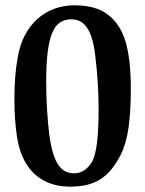

<svg xmlns="http://www.w3.org/2000/svg" viewBox="-20 -679 540 716"><path d="M33.7 -309.1Q33.7 -352.1 36.6 -390.6Q39.6 -429.2 45.9 -464.4Q53.7 -510.7 72.5 -546.9Q91.3 -583 118.9 -607.9Q146.5 -632.8 181.6 -646Q216.8 -659.2 257.3 -659.2Q338.4 -659.2 382.8 -624Q428.2 -589.8 447.8 -524.9Q467.8 -459.5 467.8 -346.7Q467.8 -265.6 459.7 -205.6Q451.7 -145.5 430.7 -102.5Q414.1 -70.8 396 -48.3Q377.9 -25.9 355.7 -11.5Q333.5 2.9 306.2 9.8Q278.8 16.6 243.7 17.1Q187.5 17.1 146.2 -4.2Q105 -25.4 78.6 -66.9Q52.7 -108.4 43.2 -170.2Q33.7 -231.9 33.7 -309.1ZM152.3 -377Q152.3 -321.3 155.3 -272.2Q158.2 -223.1 163.6 -178.7Q169.4 -134.3 178.5 -105.7Q187.5 -77.1 199.7 -61Q211.9 -44.9 226.1 -38.8Q240.2 -32.7 256.3 -32.7Q295.9 -32.7 321.8 -73.2Q347.7 -113.8 347.7 -270Q347.7 -321.8 344.5 -371.8Q341.3 -421.9 335 -473.1Q330.6 -510.7 322.5 -536.4Q314.5 -562 303.2 -577.6Q292 -593.3 277.6 -600.1Q263.2 -606.9 245.1 -606.9Q221.7 -606.9 204.1 -595.5Q186.5 -584 175 -557.1Q163.6 -530.3 158 -486.1Q152.3 -441.9 152.3 -377Z"/></svg>

Font: XB Kayhan
Style: Bold
Weight: 700
Designer: Behnam
Foundry: Irmug
Version: Version 7.300 2009